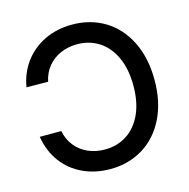

<svg xmlns="http://www.w3.org/2000/svg" viewBox="-107 -820 916 933"><g transform="rotate(-15 351.5 -353.5)"><path d="M335 -88.9Q396.5 -88.9 444.8 -119.9Q493.2 -150.9 520.5 -210.4Q547.9 -270 547.9 -353.5Q547.9 -437 520.3 -496.8Q492.7 -556.6 444.6 -587.4Q396.5 -618.2 335 -618.2Q290 -618.2 252 -601.8Q213.9 -585.4 187.7 -554Q161.6 -522.5 152.3 -478.5L43.9 -479.5Q55.2 -548.8 95 -602.8Q134.8 -656.7 197 -686.8Q259.3 -716.8 335.9 -716.8Q428.2 -716.8 500.5 -672.9Q572.8 -628.9 613.5 -546.6Q654.3 -464.4 654.3 -353.5Q654.3 -242.7 613.3 -160.4Q572.3 -78.1 500 -34.2Q427.7 9.8 335.9 9.8Q261.2 9.8 199.2 -18.8Q137.2 -47.4 96.7 -101.6Q56.2 -155.8 43.9 -230.5H152.3Q161.1 -186 187 -154.1Q212.9 -122.1 251.2 -105.5Q289.6 -88.9 335 -88.9Z"/></g></svg>

Font: Pretendard Medium
Style: Regular
Weight: 500
Designer: Base glyphs from Inter by Rasmus Andersson; Hangeul glyphs from Noto Sans CJK(Source Han Sans) by Jang Soo-young and Kan
Foundry: Kil Hyung-jin
Version: Version 1.309